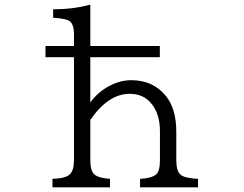

<svg xmlns="http://www.w3.org/2000/svg" viewBox="-20 -800 1040 820"><path d="M204.1 0V-36.1Q260.3 -38.1 277.8 -55.2Q295.9 -71.8 295.9 -116.2V-555.7H174.3V-603.5H295.9V-652.8Q295.9 -696.8 276.9 -710Q262.7 -720.7 207 -724.1V-760.3Q293 -760.3 365.7 -780.3V-603.5H662.6V-555.7H365.7V-362.3Q397.5 -407.2 449.2 -434.1Q494.6 -457.5 540.5 -457.5Q633.8 -457.5 688.5 -390.1Q732.9 -335.4 732.9 -237.3V-116.2Q732.9 -69.3 751.5 -53.7Q768.1 -39.1 825.7 -36.1V0H578.1V-36.1Q628.9 -39.1 647 -55.2Q663.1 -69.3 663.1 -116.2V-240.2Q663.1 -312.5 627 -356.9Q592.8 -399.4 534.2 -399.4Q442.4 -399.4 365.7 -287.6V-116.2Q365.7 -70.8 382.8 -55.2Q399.4 -40 449.7 -36.1V0Z"/></svg>

Font: BIZ UDMincho
Style: Regular
Weight: 400
Monospace: yes
Designer: TypeBank Co., Ltd.
Foundry: Morisawa Inc.
Version: Version 1.06